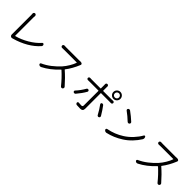

<svg xmlns="http://www.w3.org/2000/svg" viewBox="391 -2512 4219 4219"><g transform="rotate(45 2500.0 -403.0)"><path d="M308.6 0Q296.9 3.9 286.1 3.9Q266.6 3.9 252.9 -8.8Q235.4 -23.4 235.4 -52.7Q235.4 -57.6 235.4 -62.5Q236.3 -68.4 236.3 -77.1V-654.3L233.4 -701.2Q233.4 -716.8 243.2 -727.5Q254.9 -741.2 272.5 -741.2Q289.1 -741.2 300.8 -727.5Q311.5 -715.8 311.5 -701.2L308.6 -654.3V-85Q308.6 -83 311 -81.1Q313.5 -79.1 316.4 -80.1Q458 -116.2 602.5 -201.2Q747.1 -286.1 839.8 -392.6Q848.6 -402.3 862.3 -401.9Q876 -401.4 882.8 -389.6Q891.6 -377.9 891.6 -363.3Q891.6 -343.8 878.9 -331.1Q782.2 -220.7 638.7 -136.7Q495.1 -52.7 317.4 -2.9Q312.5 -2 308.6 0Z M1720.7 -697.3Q1726.6 -697.3 1731.4 -697.3Q1754.9 -697.3 1771.5 -684.6Q1781.2 -677.7 1782.7 -665.5Q1784.2 -653.3 1778.3 -642.6Q1773.4 -633.8 1771.5 -627Q1744.1 -558.6 1699.7 -479Q1655.3 -399.4 1605.5 -335.9Q1600.6 -330.1 1606.4 -325.2Q1739.3 -210 1868.2 -61.5Q1878.9 -49.8 1878.9 -35.2Q1878.9 -15.6 1864.3 -2.9Q1852.5 6.8 1838.9 6.8Q1836.9 6.8 1835 6.8Q1818.4 4.9 1807.6 -7.8Q1693.4 -150.4 1559.6 -271.5Q1553.7 -276.4 1548.8 -270.5Q1381.8 -92.8 1198.2 0Q1186.5 5.9 1173.8 5.9Q1168.9 5.9 1163.1 4.9Q1145.5 2 1132.8 -11.7Q1125 -19.5 1125 -30.3Q1125 -33.2 1125 -36.1Q1127.9 -50.8 1141.6 -56.6Q1246.1 -103.5 1342.3 -178.2Q1438.5 -252.9 1516.6 -339.8Q1568.4 -397.5 1615.7 -476.6Q1663.1 -555.7 1683.6 -618.2Q1684.6 -620.1 1683.1 -622.6Q1681.6 -625 1678.7 -625H1287.1Q1264.6 -625 1229.5 -623Q1212.9 -622.1 1201.2 -633.3Q1189.5 -644.5 1189.5 -660.6Q1189.5 -676.8 1201.2 -687.5Q1211.9 -697.3 1226.6 -697.3Q1227.5 -697.3 1229.5 -697.3Q1264.6 -695.3 1287.1 -695.3H1678.7Q1701.2 -695.3 1720.7 -697.3Z M2816.4 -802.7Q2789.1 -802.7 2770 -783.2Q2751 -763.7 2751 -737.3Q2751 -709 2770 -690.4Q2789.1 -671.9 2816.4 -671.9Q2843.8 -671.9 2862.8 -690.4Q2881.8 -709 2881.8 -737.3Q2881.8 -764.6 2862.8 -783.7Q2843.8 -802.7 2816.4 -802.7ZM2893.1 -660.6Q2861.3 -628.9 2816.4 -628.9Q2771.5 -628.9 2739.7 -660.6Q2708 -692.4 2708 -737.3Q2708 -782.2 2739.7 -814Q2771.5 -845.7 2816.4 -845.7Q2861.3 -845.7 2893.1 -814Q2924.8 -782.2 2924.8 -737.3Q2924.8 -692.4 2893.1 -660.6ZM2240.2 -368.2Q2247.1 -380.9 2260.7 -385.3Q2274.4 -389.6 2287.6 -383.3Q2300.8 -377 2305.2 -363.3Q2309.6 -349.6 2302.7 -336.9Q2242.2 -229.5 2150.4 -123Q2140.6 -110.4 2124.5 -108.4Q2108.4 -106.4 2095.2 -115.7Q2082 -125 2082 -141.6Q2082 -154.3 2090.8 -163.1Q2130.9 -205.1 2171.4 -261.2Q2211.9 -317.4 2240.2 -368.2ZM2800.8 -525.4H2537.1Q2530.3 -525.4 2530.3 -517.6V-37.1Q2530.3 2.9 2510.7 21.5Q2491.2 40 2448.2 40Q2401.4 40 2344.7 36.1Q2329.1 35.2 2318.4 23.9Q2307.6 12.7 2305.7 -2.9Q2304.7 -15.6 2314.5 -24.9Q2324.2 -34.2 2337.9 -32.2Q2382.8 -27.3 2418.9 -27.3Q2458 -27.3 2458 -65.4Q2459 -123 2459 -516.6V-517.6Q2459 -525.4 2452.1 -525.4H2176.8Q2151.4 -525.4 2130.9 -524.4Q2115.2 -523.4 2104 -533.7Q2092.8 -543.9 2092.8 -559.1Q2092.8 -574.2 2104 -584.5Q2115.2 -594.7 2130.9 -593.8Q2152.3 -591.8 2175.8 -591.8H2452.1Q2459 -591.8 2459 -599.6V-699.2Q2459 -710 2458 -725.6Q2456.1 -742.2 2466.8 -754.4Q2477.5 -766.6 2493.2 -766.6Q2509.8 -766.6 2521.5 -754.9Q2531.2 -743.2 2531.2 -728.5L2530.3 -699.2V-599.6Q2530.3 -591.8 2537.1 -591.8H2799.8Q2818.4 -591.8 2841.8 -593.8Q2857.4 -594.7 2868.2 -585Q2878.9 -575.2 2878.9 -559.6Q2878.9 -544.9 2868.2 -534.2Q2857.4 -523.4 2841.8 -524.4Q2817.4 -525.4 2800.8 -525.4ZM2695.3 -337.9Q2689.5 -346.7 2689.5 -355.5Q2689.5 -358.4 2689.5 -362.3Q2692.4 -375 2704.1 -381.8Q2712.9 -386.7 2723.6 -386.7Q2727.5 -386.7 2731.4 -385.7Q2746.1 -382.8 2754.9 -371.1Q2820.3 -285.2 2889.6 -168.9Q2894.5 -160.2 2894.5 -150.4Q2894.5 -145.5 2892.6 -140.6Q2888.7 -125 2875 -118.2Q2866.2 -113.3 2857.4 -113.3Q2852.5 -113.3 2846.7 -115.2Q2832 -119.1 2824.2 -132.8Q2759.8 -252.9 2695.3 -337.9Z M3204.1 -652.3Q3192.4 -661.1 3190.9 -675.8Q3189.5 -690.4 3199.2 -701.2Q3210.9 -712.9 3226.6 -714.8Q3228.5 -714.8 3231.4 -714.8Q3244.1 -714.8 3255.9 -707Q3359.4 -631.8 3449.2 -548.8Q3461.9 -538.1 3461.9 -522Q3461.9 -505.9 3450.7 -494.1Q3439.5 -482.4 3422.9 -482.4Q3406.2 -482.4 3394.5 -493.2Q3298.8 -584 3204.1 -652.3ZM3234.4 7.8Q3227.5 8.8 3220.7 8.8Q3209 8.8 3197.3 3.9Q3179.7 -3.9 3168.9 -20.5Q3164.1 -27.3 3164.1 -35.2Q3164.1 -41 3167 -47.9Q3173.8 -61.5 3188.5 -64.5Q3384.8 -101.6 3547.9 -206.1Q3645.5 -267.6 3726.6 -355Q3807.6 -442.4 3857.4 -532.2Q3864.3 -543.9 3877.9 -544.9Q3877.9 -544.9 3878.9 -544.9Q3891.6 -544.9 3898.4 -533.2Q3909.2 -513.7 3909.2 -495.1Q3909.2 -475.6 3898.4 -457Q3842.8 -368.2 3764.2 -285.6Q3685.5 -203.1 3589.8 -142.6Q3420.9 -34.2 3234.4 7.8Z M4720.7 -697.3Q4726.6 -697.3 4731.4 -697.3Q4754.9 -697.3 4771.5 -684.6Q4781.2 -677.7 4782.7 -665.5Q4784.2 -653.3 4778.3 -642.6Q4773.4 -633.8 4771.5 -627Q4744.1 -558.6 4699.7 -479Q4655.3 -399.4 4605.5 -335.9Q4600.6 -330.1 4606.4 -325.2Q4739.3 -210 4868.2 -61.5Q4878.9 -49.8 4878.9 -35.2Q4878.9 -15.6 4864.3 -2.9Q4852.5 6.8 4838.9 6.8Q4836.9 6.8 4835 6.8Q4818.4 4.9 4807.6 -7.8Q4693.4 -150.4 4559.6 -271.5Q4553.7 -276.4 4548.8 -270.5Q4381.8 -92.8 4198.2 0Q4186.5 5.9 4173.8 5.9Q4168.9 5.9 4163.1 4.9Q4145.5 2 4132.8 -11.7Q4125 -19.5 4125 -30.3Q4125 -33.2 4125 -36.1Q4127.9 -50.8 4141.6 -56.6Q4246.1 -103.5 4342.3 -178.2Q4438.5 -252.9 4516.6 -339.8Q4568.4 -397.5 4615.7 -476.6Q4663.1 -555.7 4683.6 -618.2Q4684.6 -620.1 4683.1 -622.6Q4681.6 -625 4678.7 -625H4287.1Q4264.6 -625 4229.5 -623Q4212.9 -622.1 4201.2 -633.3Q4189.5 -644.5 4189.5 -660.6Q4189.5 -676.8 4201.2 -687.5Q4211.9 -697.3 4226.6 -697.3Q4227.5 -697.3 4229.5 -697.3Q4264.6 -695.3 4287.1 -695.3H4678.7Q4701.2 -695.3 4720.7 -697.3Z"/></g></svg>

Font: Gen Jyuu Gothic Normal
Style: Regular
Weight: 300
Designer: [Source Han Sans]
Ryoko NISHIZUKA  (kana & ideographs); Paul D. Hunt (Latin, Greek & Cyrillic); Wenlong ZHANG  (bopomofo
Version: Version 1.002.20150607